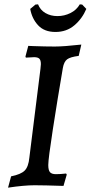

<svg xmlns="http://www.w3.org/2000/svg" viewBox="-20 -852 417 883"><path d="M202 -93Q202 -69 210 -60Q218 -51 237 -51Q258 -51 284 -54L287 -49L272 3Q182 0 139 0Q91 0 17 11L31 -41Q76 -50 93.5 -67.5Q111 -85 115 -127L166 -535Q168 -553 168 -557Q168 -575 161 -582Q154 -589 137 -589L99 -587Q99 -588 98 -589.5Q97 -591 97 -592L110 -641L134 -640Q188 -638 232 -638Q273 -638 354 -647L342 -595Q303 -590 288.5 -579Q274 -568 269 -539Q244 -393 223 -257Q202 -121 202 -93ZM347 -832 358 -831 377 -811Q358 -766 322 -735.5Q286 -705 235 -705Q184 -705 155.5 -735.5Q127 -766 119 -811L143 -831L155 -832Q165 -806 189 -792Q213 -778 244 -778Q276 -778 304 -792Q332 -806 347 -832Z"/></svg>

Font: Alegreya Medium
Style: Italic
Weight: 500
Italic angle: -7°
Designer: Juan Pablo del Peral
Foundry: Huerta Tipografica
Version: Version 2.008; ttfautohint (v1.8)